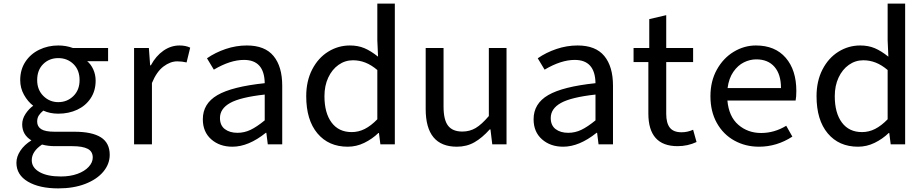

<svg xmlns="http://www.w3.org/2000/svg" viewBox="-20 -800 5117 1064"><path d="M71 102Q71 68 93 35Q115 2 154 -22Q103 -53 103 -111Q103 -141 121.5 -169Q140 -197 164 -214Q134 -237 113 -274.5Q92 -312 92 -356Q92 -414 120.5 -457.5Q149 -501 197.5 -524.5Q246 -548 303 -548Q346 -548 384 -534H579V-461H463Q484 -444 497 -415Q510 -386 510 -353Q510 -297 482.5 -255.5Q455 -214 408 -192Q361 -170 303 -170Q257 -170 220 -187Q204 -174 195 -160Q186 -146 186 -126Q186 -99 208 -84.5Q230 -70 283 -70H392Q490 -70 539 -39Q588 -8 588 58Q588 109 552.5 151.5Q517 194 452.5 219Q388 244 303 244Q198 244 134.5 206.5Q71 169 71 102ZM494 73Q494 39 465.5 24.5Q437 10 381 10H285Q246 10 213 1Q156 39 156 88Q156 129 199 153.5Q242 178 317 178Q369 178 409 163.5Q449 149 471.5 124.5Q494 100 494 73ZM421 -356Q421 -412 387 -445Q353 -478 303 -478Q253 -478 219.5 -445Q186 -412 186 -356Q186 -302 220.5 -268Q255 -234 303 -234Q352 -234 386.5 -267.5Q421 -301 421 -356Z M723 -534H805L812 -438H816Q844 -490 885.5 -519Q927 -548 975 -548Q1009 -548 1034 -536L1014 -454Q989 -460 962 -460Q924 -460 886 -431.5Q848 -403 822 -340V0H723Z M1104 -139Q1104 -226 1185 -273Q1266 -320 1447 -339Q1445 -468 1332 -468Q1256 -468 1165 -414L1127 -477Q1173 -509 1230.5 -528.5Q1288 -548 1348 -548Q1448 -548 1496 -489.5Q1544 -431 1544 -325V0H1464L1456 -64H1453Q1357 13 1268 13Q1197 13 1150.5 -28Q1104 -69 1104 -139ZM1447 -133V-276Q1312 -261 1255.5 -229.5Q1199 -198 1199 -146Q1199 -105 1226 -84.5Q1253 -64 1296 -64Q1334 -64 1368.5 -80.5Q1403 -97 1447 -133Z M1677 -267Q1677 -351 1710 -415Q1743 -479 1798.5 -513.5Q1854 -548 1919 -548Q1964 -548 1999.5 -533Q2035 -518 2075 -486L2071 -577V-780H2168V0H2088L2080 -63H2077Q2043 -30 1999 -8.5Q1955 13 1907 13Q1801 13 1739 -61Q1677 -135 1677 -267ZM2071 -139V-412Q2038 -440 2005 -453Q1972 -466 1936 -466Q1892 -466 1856 -440.5Q1820 -415 1799 -370Q1778 -325 1778 -267Q1778 -174 1817.5 -121Q1857 -68 1929 -68Q1967 -68 2001.5 -85.5Q2036 -103 2071 -139Z M2339 -196V-534H2438V-209Q2438 -136 2463 -103.5Q2488 -71 2542 -71Q2583 -71 2616 -90.5Q2649 -110 2689 -157V-534H2787V0H2708L2698 -83H2694Q2652 -36 2609 -11.5Q2566 13 2512 13Q2339 13 2339 -196Z M2937 -139Q2937 -226 3018 -273Q3099 -320 3280 -339Q3278 -468 3165 -468Q3089 -468 2998 -414L2960 -477Q3006 -509 3063.5 -528.5Q3121 -548 3181 -548Q3281 -548 3329 -489.5Q3377 -431 3377 -325V0H3297L3289 -64H3286Q3190 13 3101 13Q3030 13 2983.5 -28Q2937 -69 2937 -139ZM3280 -133V-276Q3145 -261 3088.5 -229.5Q3032 -198 3032 -146Q3032 -105 3059 -84.5Q3086 -64 3129 -64Q3167 -64 3201.5 -80.5Q3236 -97 3280 -133Z M3573 -171V-456H3491V-534H3578V-694L3672 -716V-534H3821V-456H3672V-169Q3672 -118 3692 -92.5Q3712 -67 3757 -67Q3790 -67 3821 -81L3840 -13Q3791 10 3735 10Q3573 10 3573 -171Z M3917 -267Q3917 -350 3952.5 -414Q3988 -478 4046 -513Q4104 -548 4169 -548Q4275 -548 4334 -480Q4393 -412 4393 -296Q4393 -262 4389 -243H4011Q4019 -154 4071.5 -108.5Q4124 -63 4198 -63Q4271 -63 4337 -103L4371 -43Q4285 13 4186 13Q4111 13 4049.5 -21Q3988 -55 3952.5 -118.5Q3917 -182 3917 -267ZM4308 -312Q4308 -388 4272 -429.5Q4236 -471 4171 -471Q4136 -471 4102.5 -454.5Q4069 -438 4044 -402Q4019 -366 4012 -312Z M4505 -267Q4505 -351 4538 -415Q4571 -479 4626.5 -513.5Q4682 -548 4747 -548Q4792 -548 4827.5 -533Q4863 -518 4903 -486L4899 -577V-780H4996V0H4916L4908 -63H4905Q4871 -30 4827 -8.5Q4783 13 4735 13Q4629 13 4567 -61Q4505 -135 4505 -267ZM4899 -139V-412Q4866 -440 4833 -453Q4800 -466 4764 -466Q4720 -466 4684 -440.5Q4648 -415 4627 -370Q4606 -325 4606 -267Q4606 -174 4645.5 -121Q4685 -68 4757 -68Q4795 -68 4829.5 -85.5Q4864 -103 4899 -139Z"/></svg>

Font: Nebula Sans Medium
Style: Regular
Weight: 500
Designer: Paul D. Hunt for Adobe (as Source Sans)
Foundry: Nebula Entertainment & Broadcasting LLC
Version: Version 1.010